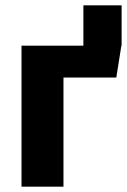

<svg xmlns="http://www.w3.org/2000/svg" viewBox="-20 -703 478 723"><path d="M438 -683V-531H437L418 -411H219V0H61V-531H294V-683Z"/></svg>

Font: Fira Sans BGR
Style: Bold
Weight: 700
Designer: bBox Type GmbH & Carrois Corporate GbR & Edenspiekermann AG
Foundry: bBox Type GmbH & Carrois Corporate GbR & Edenspiekermann AG
Version: Version 4.301